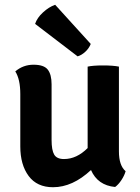

<svg xmlns="http://www.w3.org/2000/svg" viewBox="-20 -775 588 804"><path d="M65 -162V-381Q65 -443 44 -476Q77 -504 120.5 -504Q164 -504 180 -483.5Q196 -463 196 -422V-189Q196 -146 207 -127.5Q218 -109 248 -109Q301 -109 347 -155V-496Q369 -501 411.5 -501Q454 -501 478 -496V-141Q478 -82 506 -58Q501 -40 488.5 -21Q476 -2 462 8Q389 1 361 -63Q284 9 202 9Q135 9 100 -38Q65 -85 65 -162ZM211 -755 360 -591Q353 -573 337.5 -558.5Q322 -544 305 -539L127 -675Q135 -700 160 -723Q185 -746 211 -755Z"/></svg>

Font: Signika
Style: Semibold
Weight: 600
Designer: Anna Giedrys
Foundry: Anna Giedrys
Version: Version 1.001